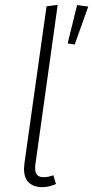

<svg xmlns="http://www.w3.org/2000/svg" viewBox="-20 -761 384 792"><path d="M126 -83Q125 -77 125 -67Q125 -48 133.5 -39Q142 -30 161 -30Q178 -30 200 -38L211 -2Q183 11 155 11Q119 11 99 -8Q79 -27 79 -65Q79 -71 81 -89L172 -735L218 -741ZM298 -740 344 -734 288 -577 259 -582Z"/></svg>

Font: Fira Sans ExtraLight
Style: Italic
Weight: 275
Italic angle: -8°
Designer: Carrois Corporate & Edenspiekermann AG
Foundry: Carrois Corporate GbR & Edenspiekermann AG
Version: Version 4.203